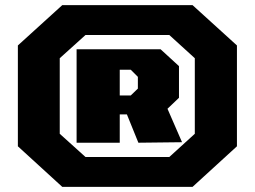

<svg xmlns="http://www.w3.org/2000/svg" viewBox="-20 -757 998 752"><path d="M224 -25 50 -184V-579L224 -737H734L908 -579V-184L734 -25ZM315 -142H643L743 -233V-529L643 -620H315L214 -529V-233ZM280 -198V-564H609L681 -498V-374L636 -331L693 -200L522 -198L477 -309H449V-198ZM449 -383H492L520 -410V-456L492 -484H449Z"/></svg>

Font: Tomorrow
Style: Bold
Weight: 700
Designer: Tony de Marco, Monica Rizzolli
Foundry: Just in Type
Version: Version 2.002